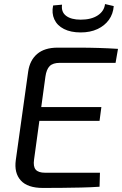

<svg xmlns="http://www.w3.org/2000/svg" viewBox="-20 -926 602 947"><path d="M264 -691Q315 -691 366 -691Q417 -691 466.5 -689.5Q516 -688 562 -685L550 -616H275Q241 -616 225 -600Q209 -584 204 -548L148 -139Q143 -105 156 -89.5Q169 -74 203 -74H473L471 -5Q427 -2 380 -1Q333 0 285.5 0.5Q238 1 192 1Q116 1 82.5 -36Q49 -73 58 -137L119 -573Q127 -629 163.5 -660Q200 -691 264 -691ZM113 -398H480L471 -330H103ZM498 -906 541 -896Q538 -857 517 -828Q496 -799 460.5 -782.5Q425 -766 378 -766Q329 -766 295.5 -783Q262 -800 248 -830.5Q234 -861 242 -899L286 -903Q281 -867 306 -848Q331 -829 378 -829Q430 -829 462 -850Q494 -871 498 -906Z"/></svg>

Font: Exo 2
Style: Italic
Weight: 400
Italic angle: -8°
Designer: Natanael Gama
Foundry: Natanael Gama
Version: Version 2.010